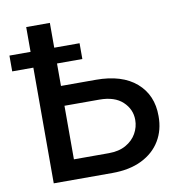

<svg xmlns="http://www.w3.org/2000/svg" viewBox="-99 -804 841 880"><g transform="rotate(-10 321.5 -363.5)"><path d="M190.7 -433.9H353Q474.4 -433.9 541 -376.1Q607.6 -318.2 607.2 -220.5Q607.6 -155.5 577.6 -105.8Q547.6 -56.1 490.8 -28.1Q433.9 0 353 0H80.6V-727.3H190.7ZM190.7 -341.6V-92.3H353Q400.2 -92.3 432.7 -110.6Q465.2 -128.9 482.1 -158.6Q498.9 -188.2 498.9 -221.9Q498.9 -271.3 461.3 -306.5Q423.7 -341.6 353 -341.6ZM-17.8 -538.4V-611.9H308.6V-538.4Z"/></g></svg>

Font: Inter UI Medium
Style: Regular
Weight: 500
Designer: Rasmus Andersson
Foundry: rsms
Version: 3.2;8d6f07862